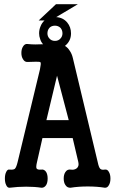

<svg xmlns="http://www.w3.org/2000/svg" viewBox="-20 -877 540 899"><path d="M247.1 -522.5 301.8 -314.5H197.3ZM344.7 -857.4H242.2L161.1 -781.2H188.5Q175.8 -769.5 169.9 -753.9Q163.1 -738.3 163.1 -720.7Q163.1 -707 168 -694.3Q171.9 -680.7 181.6 -669.9Q162.1 -668.9 145.5 -668.9Q127.9 -668.9 109.4 -670.9Q95.7 -672.9 87.9 -659.2Q80.1 -647.5 80.1 -628.9Q80.1 -611.3 87.9 -599.6Q95.7 -585.9 109.4 -586.9L145.5 -587.9Q167 -588.9 169.9 -585Q172.9 -580.1 167 -551.8L62.5 -118.2Q56.6 -93.8 49.8 -86.9Q43 -81.1 25.4 -83Q14.6 -85 8.8 -71.3Q2.9 -59.6 2.9 -41Q2.9 -22.5 8.8 -10.7Q14.6 2.9 25.4 2Q63.5 -2.9 102.5 -2.9Q141.6 -2.9 173.8 2Q187.5 2.9 196.3 -10.7Q203.1 -22.5 203.1 -41Q203.1 -59.6 196.3 -71.3Q187.5 -85 173.8 -83Q156.2 -81.1 151.4 -87.9Q147.5 -94.7 153.3 -118.2L178.7 -230.5H320.3L346.7 -118.2Q351.6 -97.7 337.9 -87.9Q326.2 -80.1 310.5 -83Q294.9 -85 286.1 -71.3Q278.3 -59.6 278.3 -41Q278.3 -22.5 286.1 -10.7Q294.9 2.9 310.5 2Q346.7 -3.9 390.6 -3.9Q434.6 -3.9 470.7 2Q483.4 2.9 490.2 -10.7Q497.1 -22.5 497.1 -41Q497.1 -59.6 490.2 -71.3Q483.4 -85 470.7 -83Q456.1 -80.1 449.2 -86.9Q442.4 -93.8 437.5 -118.2L321.3 -604.5Q316.4 -626 305.7 -640.6Q296.9 -654.3 284.2 -662.1Q297.9 -672.9 305.7 -688.5Q312.5 -703.1 312.5 -720.7Q312.5 -750 294.9 -771.5Q275.4 -794.9 243.2 -796.9ZM237.3 -756.8Q252.9 -756.8 263.7 -746.1Q272.5 -735.4 272.5 -720.7Q272.5 -707 263.7 -697.3Q253.9 -685.5 237.3 -685.5Q220.7 -685.5 210.9 -697.3Q202.1 -707 202.1 -720.7Q202.1 -735.4 210.9 -746.1Q220.7 -756.8 237.3 -756.8Z"/></svg>

Font: GungsuhChe
Style: Regular
Weight: 400
Monospace: yes
Version: Version 2.21